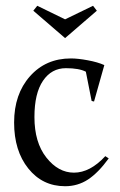

<svg xmlns="http://www.w3.org/2000/svg" viewBox="-20 -624 414 664"><path d="M356 -76.2Q319.8 -26.4 284.4 -3.2Q249 20 205.1 20Q127 20 77.9 -41.3Q28.8 -102.5 28.8 -200.2Q28.8 -298.3 83.5 -360.1Q138.2 -421.9 225.1 -421.9Q249.5 -421.9 283.7 -415.5Q317.9 -409.2 340.8 -398.9L305.2 -272.9L296.9 -274.9L276.9 -376Q253.4 -388.2 208 -388.2Q158.2 -388.2 128.7 -344.7Q99.1 -301.3 99.1 -219.2Q99.1 -131.3 140.4 -79.1Q181.6 -26.9 235.8 -26.9Q291.5 -26.9 344.2 -84ZM95.2 -586.9 108.9 -604 205.1 -557.1 301.8 -604 314.9 -586.9 205.1 -492.2Z"/></svg>

Font: Halibut Cnd
Style: Regular
Weight: 400
Width: 3
Designer: Matteo Maggi
Foundry: Collletttivo
Version: Version 3.080 | FøM Fix